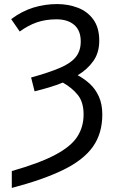

<svg xmlns="http://www.w3.org/2000/svg" viewBox="-20 -744 570 944"><path d="M38 97Q175 58 252 17Q329 -24 360 -72Q391 -120 391 -181Q391 -241 363.5 -276Q336 -311 289 -338Q257 -325 222 -314.5Q187 -304 150 -295L133 -363Q220 -387 274 -410Q328 -433 352.5 -463.5Q377 -494 377 -540Q377 -594 345 -621.5Q313 -649 258 -649Q204 -649 161 -634Q118 -619 77 -589L35 -650Q87 -689 143.5 -706.5Q200 -724 261 -724Q315 -724 362.5 -706Q410 -688 439 -648Q468 -608 468 -544Q468 -485 439 -444Q410 -403 362 -374Q394 -357 421.5 -332Q449 -307 466 -269.5Q483 -232 483 -181Q483 -88 437 -23Q391 42 292.5 90.5Q194 139 38 180Z"/></svg>

Font: Noto Sans SemiCondensed
Style: Regular
Weight: 400
Width: 4
Designer: Monotype Design Team
Foundry: Monotype Imaging Inc.
Version: Version 2.013; ttfautohint (v1.8.4.7-5d5b)